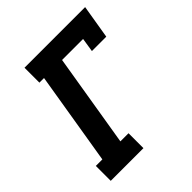

<svg xmlns="http://www.w3.org/2000/svg" viewBox="-200 -868 1001 1001"><g transform="rotate(-45 300.0 -367.5)"><path d="M42 0V-110H90L175 -625H141V-735H588L557 -548H451L463 -625H308L223 -110H283V0Z"/></g></svg>

Font: Iosevka Slab XBdEx
Style: Italic
Weight: 800
Width: 7
Italic angle: -9°
Monospace: yes
Designer: Belleve Invis
Foundry: Belleve Invis
Version: Version 11.1.1; ttfautohint (v1.8.3)